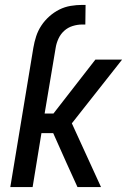

<svg xmlns="http://www.w3.org/2000/svg" viewBox="-20 -763 540 783"><path d="M22 0 116 -568Q120 -592 127.5 -615Q135 -638 148.5 -658.5Q162 -679 181 -696Q200 -713 222 -724Q244 -735 268 -739Q292 -743 316 -743H329L328 -663H315Q296 -663 276.5 -657Q257 -651 242 -637.5Q227 -624 218.5 -605.5Q210 -587 207 -568L162 -300H198L369 -520H478L273 -260L392 0H296L251 -99L197 -220H149L113 0Z"/></svg>

Font: Iosevka SS18 Medium
Style: Italic
Weight: 500
Italic angle: -9°
Monospace: yes
Designer: Belleve Invis
Foundry: Belleve Invis
Version: Version 25.1.1; ttfautohint (v1.8.4)